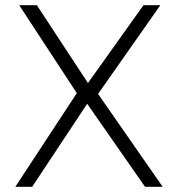

<svg xmlns="http://www.w3.org/2000/svg" viewBox="-20 -720 686 740"><path d="M39 0 276 -361 54 -700H122L319 -400L533 -700H598L358 -358L607 0H539L316 -320L104 0Z"/></svg>

Font: Geologica-Sharp
Style: Regular
Weight: 100
Designer: Sindre Bremnes, Frode Helland
Foundry: Monokrom Skriftforlag AS
Version: Version 1.010;gftools[0.9.28]